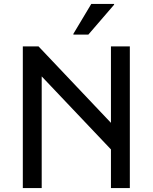

<svg xmlns="http://www.w3.org/2000/svg" viewBox="-20 -956 776 976"><path d="M96 0V-720H176L590 -283V-148L166 -595L192 -606V0ZM544 0V-720H640V0ZM353 -780V-784L444 -936H560V-932L429 -780Z"/></svg>

Font: Kufam
Style: Regular
Weight: 400
Designer: Wael Morcos, Artur Schmal
Foundry: Original Type
Version: Version 1.301; ttfautohint (v1.8.3)